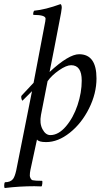

<svg xmlns="http://www.w3.org/2000/svg" viewBox="-73 -690 531 939"><path d="M216.3 -578.1Q214.8 -567.9 192.4 -454.1Q169.9 -340.3 169.4 -337.9Q263.2 -424.8 314 -424.8Q398.9 -424.8 398.9 -306.6Q398.9 -232.9 362.5 -159.9Q326.2 -86.9 268.6 -41Q210.9 4.9 152.8 4.9Q115.7 4.9 107.9 -7.8L75.7 141.6Q72.8 154.8 72.8 168.9Q72.8 174.3 76.4 181.9Q80.1 189.5 86.4 191.4Q98.6 194.3 132.3 194.3Q135.3 194.8 134 207.5Q132.8 220.2 129.4 221.7Q123 221.7 111.8 221.2Q100.6 220.7 95.2 220.7Q23.4 220.7 -49.3 229.5Q-52.7 228.5 -52.5 216.1Q-52.2 203.6 -48.3 201.2Q-22 201.2 -9.3 185.5Q-0.5 173.8 6.3 143.6L83.5 -244.1L36.6 -197.3Q30.8 -204.6 30.8 -216.8Q30.8 -220.7 33.7 -223.6L91.3 -285.2L141.1 -546.9Q142.1 -552.7 144.5 -564.7Q147 -576.7 148.4 -585.2Q149.9 -593.8 149.9 -598.6Q149.9 -617.2 90.3 -617.2Q88.4 -620.1 89.8 -627.4Q91.3 -634.8 94.2 -637.7Q147.9 -642.6 223.1 -669.9Q229 -666.5 229 -651.4Q229 -641.6 216.3 -578.1ZM274.9 -371.1Q251.5 -371.1 215.8 -346.4Q180.2 -321.8 159.7 -293L127.4 -127.9Q119.6 -86.9 134.8 -58.1Q149.9 -29.3 173.3 -29.3Q212.9 -29.3 249.3 -71.8Q285.6 -114.3 306.2 -175.8Q326.7 -237.3 326.7 -295.9Q326.7 -371.1 274.9 -371.1Z"/></svg>

Font: Amiri
Style: Slanted
Weight: 400
Italic angle: 9°
Designer: Khaled Hosny
Version: Version 000.107